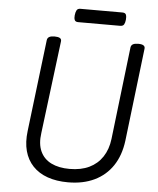

<svg xmlns="http://www.w3.org/2000/svg" viewBox="-68 -1135 999 1211"><g transform="rotate(5 431.5 -529.5)"><path d="M408 19Q335 19 278.5 -1Q222 -21 185 -60Q148 -99 133 -154.5Q118 -210 127 -282L197 -863Q199 -877 210.5 -883.5Q222 -890 244 -890Q267 -890 278 -883.5Q289 -877 287 -862L214 -277Q204 -207 225.5 -160Q247 -113 294.5 -89.5Q342 -66 411 -66Q483 -66 535 -91Q587 -116 618.5 -163.5Q650 -211 658 -277L727 -863Q729 -877 740.5 -883.5Q752 -890 774 -890Q820 -890 816 -862L746 -273Q734 -180 690.5 -115Q647 -50 575.5 -15.5Q504 19 408 19ZM384 -993Q367 -993 362 -1004.5Q357 -1016 359 -1034Q361 -1054 367.5 -1066Q374 -1078 391 -1078H657Q676 -1078 680.5 -1065.5Q685 -1053 683 -1034Q681 -1015 674.5 -1004Q668 -993 650 -993Z"/></g></svg>

Font: Playwrite GB S
Style: Italic
Weight: 400
Italic angle: -7°
Designer: Veronika Burian, José Scaglione
Foundry: TypeTogether
Version: Version 1.000